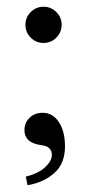

<svg xmlns="http://www.w3.org/2000/svg" viewBox="-20 -426 260 564"><path d="M70.3 -315.4Q54.7 -331.1 54.7 -353Q54.7 -375 70.3 -390.6Q85.9 -406.2 107.9 -406.2Q129.9 -406.2 145.5 -390.6Q161.1 -375 161.1 -353Q161.1 -331.1 145.5 -315.4Q129.9 -299.8 107.9 -299.8Q85.9 -299.8 70.3 -315.4ZM105.5 -94.7Q134.8 -94.7 152.8 -67.6Q170.9 -40.5 170.9 4.4Q170.9 53.7 140.4 81.5Q109.9 109.4 61 118.2L55.7 92.8Q92.3 84 112.3 65.4Q132.3 46.9 132.3 29.3Q132.3 18.1 126.7 11.7Q121.1 5.4 114.3 3.2Q107.4 1 96.2 -0.5Q51.8 -7.8 51.8 -43.9Q51.8 -65.4 66.9 -80.1Q82 -94.7 105.5 -94.7Z"/></svg>

Font: Libertinage
Style: b
Weight: 400
Designer: OSP
Foundry: OSP
Version: Version 1.0; 2008; OFL relea